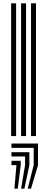

<svg xmlns="http://www.w3.org/2000/svg" viewBox="-20 -820 284 1157"><path d="M167 0V-800H197V0ZM47 0V-800H77V0ZM107 0V-800H137V0ZM147 317 183 175V71H49V45H209V175L167 317ZM107 317 131 175V123H49V97H157V175L127 317ZM67 317 79 175H49V149H105V175L87 317Z"/></svg>

Font: Big Shoulders Inline Text Black
Style: Regular
Weight: 900
Designer: Patric King
Foundry: XO Type Co
Version: Version 1.000